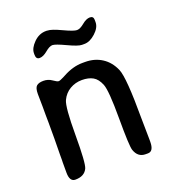

<svg xmlns="http://www.w3.org/2000/svg" viewBox="-128 -799 801 892"><g transform="rotate(-20 272.5 -353.0)"><path d="M430.7 -671.9V-660.2Q430.7 -633.8 402.8 -608.4Q375 -583 347.7 -583H335.4Q316.9 -583 268.3 -606Q219.7 -628.9 205.3 -628.9Q190.9 -628.9 169.4 -610.8Q147.9 -592.8 130.1 -592.8Q112.3 -592.8 112.3 -614.7V-622.6Q112.3 -647.5 138.9 -674.1Q165.5 -700.7 199.7 -700.7H203.6L207.5 -700.2Q226.6 -700.2 274.2 -677.7Q321.8 -655.3 337.4 -655.3Q353 -655.3 374 -672.9Q395 -690.4 412.8 -690.4Q430.7 -690.4 430.7 -671.9ZM202.1 -471.2 212.4 -476.6Q261.7 -503.4 308.6 -503.4H321.8Q368.7 -503.4 404.5 -480.2Q440.4 -457 459.2 -413.1Q478 -369.1 478 -166.5L479.5 -64V-51.8Q479.5 -4.4 451.2 -4.4H439.5Q401.4 -4.4 387.7 -44.9Q380.4 -66.4 380.4 -203.6Q380.4 -340.8 367.4 -373Q354.5 -405.3 332.8 -417.5Q311 -429.7 278.6 -429.7Q246.1 -429.7 219 -413.8Q191.9 -397.9 177.7 -367.7Q163.6 -337.4 163.6 -199.2Q163.6 -61 152.8 -37.6Q137.7 -4.9 92.8 -4.9Q64.5 -4.9 64.5 -49.8V-100.1L64.9 -113.3Q64.9 -126 64.9 -138.7L65.9 -216.8V-295.9L65.4 -335.4V-375L64.5 -438.5Q64.5 -468.3 75.4 -477.8Q86.4 -487.3 109.4 -487.3Q132.3 -487.3 150.6 -474.4Q168.9 -461.4 176 -461.4Q183.1 -461.4 202.1 -471.2Z"/></g></svg>

Font: Averia Sans Libre
Style: Regular
Weight: 400
Version: Version 1.002